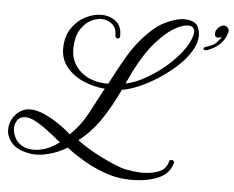

<svg xmlns="http://www.w3.org/2000/svg" viewBox="-54 -695 1064 872"><g transform="rotate(5 477.5 -259.0)"><path d="M552 114Q498 111 445.5 91Q393 71 348.5 44Q304 17 275 -6Q241 15 203 26.5Q165 38 132 38Q125 38 119 37.5Q113 37 107 36Q48 26 23 -3Q-2 -32 -2 -64Q-2 -89 10 -112Q22 -135 43 -149.5Q64 -164 90 -164Q121 -164 156.5 -148Q192 -132 224.5 -109.5Q257 -87 279 -67Q327 -113 357.5 -171Q388 -229 419 -287Q369 -291 322 -311Q275 -331 245 -367Q215 -403 215 -452Q215 -507 240 -544.5Q265 -582 302 -601Q339 -620 375 -620Q413 -620 440.5 -599Q468 -578 468 -534Q468 -519 457 -519Q453 -519 449.5 -523.5Q446 -528 446 -535Q446 -567 425.5 -584Q405 -601 376 -601Q350 -601 323.5 -585.5Q297 -570 279 -537.5Q261 -505 261 -454Q261 -393 307 -352Q353 -311 433 -311Q463 -370 493.5 -423.5Q524 -477 556 -515Q614 -584 665 -608.5Q716 -633 751 -633Q776 -633 792 -625.5Q808 -618 813 -608Q824 -586 824 -565Q824 -530 801.5 -493Q779 -456 742 -422Q705 -388 661 -359.5Q617 -331 574 -312.5Q531 -294 497 -289Q460 -209 416.5 -146Q373 -83 320 -44Q341 -28 370.5 -10Q400 8 432 24Q464 40 493 52Q522 64 542 69Q558 72 579.5 75Q601 78 623 78Q662 78 696 65.5Q730 53 739 16Q740 9 750 9Q755 9 759 12Q763 15 761 22Q748 74 690 96Q632 118 552 114ZM511 -319Q547 -326 585 -345.5Q623 -365 659.5 -392Q696 -419 725.5 -449.5Q755 -480 774 -509Q788 -532 794.5 -549Q801 -566 801 -578Q801 -606 772 -606Q743 -606 703 -581Q669 -560 626 -512Q583 -464 538 -376Q525 -349 511 -319ZM120 17Q152 17 182 5Q212 -7 237 -27Q204 -54 171.5 -78.5Q139 -103 112 -116Q101 -122 90.5 -124.5Q80 -127 72 -127Q48 -127 36 -110.5Q24 -94 24 -72Q24 -52 34.5 -31Q45 -10 66.5 3.5Q88 17 120 17ZM860 -501Q850 -501 850 -507Q850 -514 864 -518Q893 -526 908 -541.5Q923 -557 929 -570Q922 -563 910 -563Q896 -563 896 -579Q896 -586 897 -590Q901 -601 912 -610.5Q923 -620 932 -620Q943 -620 950 -613Q957 -606 957 -596Q957 -592 950.5 -574.5Q944 -557 925 -537Q906 -517 869 -503Q863 -501 860 -501Z"/></g></svg>

Font: Gwendolyn
Style: Bold
Weight: 700
Designer: Robert E. Leuschke
Foundry: Robert E. Leuschke
Version: Version 1.010; ttfautohint (v1.8.3)